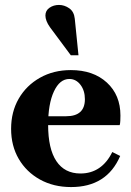

<svg xmlns="http://www.w3.org/2000/svg" viewBox="-20 -744 529 778"><path d="M268 14Q197 14 142 -16.5Q87 -47 56 -100Q25 -153 25 -222Q25 -291 56 -344.5Q87 -398 142 -429Q197 -460 267 -460Q358 -460 413 -409.5Q468 -359 468 -276Q468 -266 467.5 -254.5Q467 -243 465 -237H111L113 -273H248Q324 -273 324 -342Q324 -377 306 -400.5Q288 -424 261 -424Q222 -424 198.5 -373.5Q175 -323 175 -238Q175 -141 208.5 -91Q242 -41 306 -41Q349 -41 381.5 -63Q414 -85 435 -128L467 -112Q413 14 268 14ZM267 -520 183 -633Q173 -647 168.5 -659Q164 -671 164 -681Q164 -701 180.5 -712.5Q197 -724 219 -724Q241 -724 260.5 -710.5Q280 -697 283 -668L298 -520Z"/></svg>

Font: Baskervville SC
Style: Regular
Weight: 400
Designer: Alexis Faudot, Rémi Forte, Morgane Pierson, Rafael Ribas, Tanguy Vanlaeys, Rosalie Wagner, Thomas Huot-Marchand
Foundry: ANRT
Version: Version 1.100